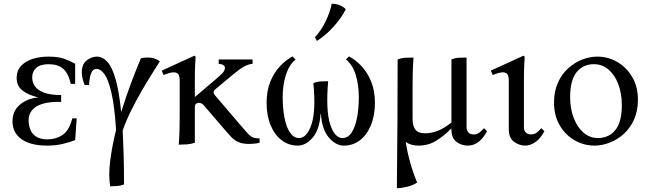

<svg xmlns="http://www.w3.org/2000/svg" viewBox="-20 -754 3435 1014"><path d="M180 -239V-240Q128 -253 98 -276.5Q68 -300 68 -343Q68 -396 115 -425.5Q162 -455 237 -455Q289 -455 321 -443Q353 -431 377 -417V-311H354Q341 -367 313.5 -391Q286 -415 236 -415Q193 -415 171.5 -395.5Q150 -376 150 -345Q150 -320 164 -299Q178 -278 211.5 -265Q245 -252 303 -252V-216Q217 -218 174 -192.5Q131 -167 131 -118Q131 -95 139.5 -71.5Q148 -48 170 -33Q192 -18 231 -18Q275 -18 310 -41Q345 -64 362 -129H385L377 -14Q355 -5 315.5 5Q276 15 230 15Q141 15 93.5 -19Q46 -53 46 -114Q46 -168 85 -201Q124 -234 180 -239Z M562 230Q552 173 562 95Q572 17 593 -68Q585 -192 569 -262Q553 -332 532.5 -361Q512 -390 490 -390Q471 -390 462 -369Q453 -348 450 -305H427Q420 -323 416 -339.5Q412 -356 412 -372Q412 -415 438 -435Q464 -455 491 -455Q522 -455 547 -427.5Q572 -400 590.5 -336Q609 -272 620 -162Q644 -240 671.5 -313.5Q699 -387 724 -446Q747 -452 774.5 -449.5Q802 -447 824 -430Q807 -403 781 -361.5Q755 -320 726 -270Q697 -220 671 -167Q645 -114 628 -65Q631 -6 633 65.5Q635 137 635 220Q617 227 598.5 228.5Q580 230 562 230Z M1293 6Q1258 6 1236 -5Q1214 -16 1198.5 -33.5Q1183 -51 1166 -70L1063 -190Q1053 -203 1045.5 -207Q1038 -211 1030 -211Q1022 -211 1015.5 -206Q1009 -201 1009 -187V0Q988 7 966.5 8.5Q945 10 924 10Q927 -28 928 -63.5Q929 -99 929 -137V-327Q929 -355 920.5 -363.5Q912 -372 898 -372Q885 -372 870.5 -367.5Q856 -363 844 -358L834 -381L1007 -460L1013 -454Q1012 -446 1010.5 -411Q1009 -376 1009 -328V-243H1011L1133 -347Q1156 -367 1162 -377Q1168 -387 1168 -395Q1168 -414 1135 -417V-440H1314V-417Q1292 -415 1269 -402.5Q1246 -390 1215 -364L1119 -284Q1107 -274 1108 -266Q1109 -258 1116 -250L1244 -100Q1272 -68 1287 -51Q1302 -34 1315.5 -28.5Q1329 -23 1351 -23V0Q1326 6 1293 6Z M1823 -456Q1860 -437 1891 -403Q1922 -369 1941 -321Q1960 -273 1960 -212Q1960 -144 1939 -93Q1918 -42 1881 -13.5Q1844 15 1796 15Q1753 15 1716.5 -28Q1680 -71 1675 -152H1673Q1668 -71 1632 -28Q1596 15 1552 15Q1505 15 1467.5 -13.5Q1430 -42 1409 -93Q1388 -144 1388 -212Q1388 -273 1407 -321Q1426 -369 1457.5 -403Q1489 -437 1525 -456L1541 -440Q1507 -412 1490 -359Q1473 -306 1473 -241Q1473 -181 1482.5 -132Q1492 -83 1511.5 -54Q1531 -25 1559 -25Q1601 -25 1625 -97Q1649 -169 1635 -315Q1655 -323 1674.5 -324Q1694 -325 1713 -325Q1700 -171 1723.5 -98Q1747 -25 1789 -25Q1818 -25 1837 -54Q1856 -83 1865.5 -132Q1875 -181 1875 -241Q1875 -306 1858.5 -359Q1842 -412 1807 -440ZM1732 -734Q1750 -735 1771.5 -727.5Q1793 -720 1806 -705Q1784 -660 1742 -613.5Q1700 -567 1654 -538L1643 -557Q1678 -595 1700.5 -642.5Q1723 -690 1732 -734Z M2191 15Q2169 15 2152.5 10Q2136 5 2123 -4Q2131 50 2146.5 105Q2162 160 2183 210Q2161 225 2129.5 232.5Q2098 240 2076 240L2079 -109L2080 -440Q2101 -448 2122 -449Q2143 -450 2164 -450Q2161 -412 2160 -376.5Q2159 -341 2159 -303V-125Q2159 -90 2173.5 -70Q2188 -50 2226 -50Q2258 -50 2292.5 -63.5Q2327 -77 2364 -107V-440Q2384 -448 2404 -449Q2424 -450 2444 -450V-82Q2444 -65 2454 -54.5Q2464 -44 2481 -44Q2495 -44 2506.5 -50.5Q2518 -57 2536 -77L2552 -61Q2512 15 2451 15Q2417 15 2390.5 -5Q2364 -25 2364 -71V-76Q2326 -37 2284 -11Q2242 15 2191 15Z M2839 -77 2855 -61Q2835 -23 2808 -4Q2781 15 2754 15Q2723 15 2695 -5Q2667 -25 2667 -71V-327Q2667 -355 2658.5 -363.5Q2650 -372 2636 -372Q2623 -372 2608.5 -367.5Q2594 -363 2582 -358L2572 -381L2745 -460L2751 -454Q2750 -446 2748.5 -411Q2747 -376 2747 -328V-82Q2747 -65 2757 -54.5Q2767 -44 2784 -44Q2798 -44 2809.5 -50.5Q2821 -57 2839 -77Z M3134 -455Q3192 -455 3240.5 -426.5Q3289 -398 3319 -347Q3349 -296 3349 -228Q3349 -168 3328.5 -122.5Q3308 -77 3274 -46.5Q3240 -16 3199.5 -0.5Q3159 15 3120 15Q3063 15 3014 -13.5Q2965 -42 2935.5 -93Q2906 -144 2906 -212Q2906 -272 2926.5 -317.5Q2947 -363 2981 -393.5Q3015 -424 3055 -439.5Q3095 -455 3134 -455ZM3137 -25Q3196 -25 3230 -67.5Q3264 -110 3264 -199Q3264 -260 3245.5 -309Q3227 -358 3194 -386.5Q3161 -415 3117 -415Q3059 -415 3025 -372.5Q2991 -330 2991 -241Q2991 -181 3009.5 -132Q3028 -83 3061 -54Q3094 -25 3137 -25Z"/></svg>

Font: Bona Nova
Style: Regular
Weight: 400
Designer: Mateusz Machalski
Foundry: Capitalics
Version: Version 4.001; ttfautohint (v1.8.3)